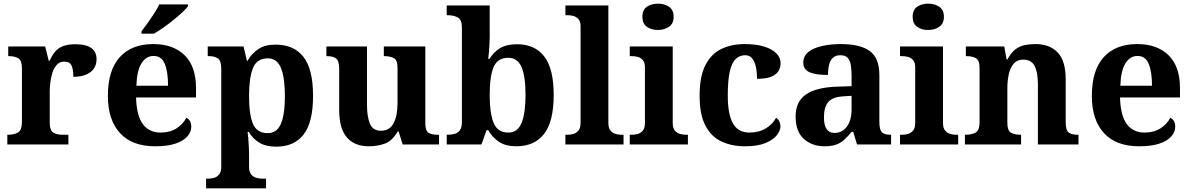

<svg xmlns="http://www.w3.org/2000/svg" viewBox="-20 -790 6515 1050"><path d="M20 0V-53H23Q57 -53 78.5 -65.5Q100 -78 100 -125V-415Q100 -459 80.5 -471Q61 -483 28 -483H25V-536H227L246.5 -458H251.6Q265 -488 282 -508Q299 -528 325.5 -538Q352 -548 393 -548Q451.6 -548 479.8 -526.9Q508 -505.8 508 -467Q508 -421 474.5 -395.5Q441 -370 381 -370Q381 -411 371 -432Q361 -453 332 -453Q306 -453 290 -435Q274 -417 266 -390.5Q258 -364 255 -337Q252 -310 252 -293V-120Q252 -76 272 -64.5Q292 -53 322 -53H354V0Z M829 10Q702 10 636 -62.5Q570 -135 570 -265Q570 -406 635 -477.5Q700 -549 818 -549Q927 -549 989.5 -488Q1052 -427 1052 -308V-257H724Q727 -157 761.5 -111Q796 -65 858 -65Q910 -65 946 -88.5Q982 -112 999 -146Q1013 -139 1019.5 -126.5Q1026 -114 1026 -97Q1026 -69 1005 -44.5Q984 -20 940.5 -5Q897 10 829 10ZM899 -321Q899 -398 881 -441Q863 -484 820 -484Q778 -484 753 -442.5Q728 -401 726 -321ZM754 -619Q769 -638 787.5 -664Q806 -690 823.5 -717Q841 -744 851 -766H1008V-756Q999 -743 977.5 -723Q956 -703 929 -681Q902 -659 874 -639.5Q846 -620 822 -606H754Z M1107 240V187H1119Q1134 187 1150.5 182.5Q1167 178 1178.5 164Q1190 150 1190 122V-413Q1190 -459 1171 -471Q1152 -483 1123 -483H1116V-536H1312L1330 -458H1334Q1356 -497 1392.5 -521.5Q1429 -546 1487 -546Q1587 -546 1639.5 -479Q1692 -412 1692 -266Q1692 -121 1640.5 -54.5Q1589 12 1491 12Q1434 12 1398.5 -9.5Q1363 -31 1341 -68H1334Q1336 -54 1338 -30.5Q1340 -7 1341 15.5Q1342 38 1342 53V122Q1342 150 1353.5 164Q1365 178 1382 182.5Q1399 187 1413 187H1435V240ZM1444 -62Q1494 -62 1516 -112.5Q1538 -163 1538 -265Q1538 -365 1516.5 -418Q1495 -471 1445 -471Q1385 -471 1363.5 -418Q1342 -365 1342 -266Q1342 -163 1363.5 -112.5Q1385 -62 1444 -62Z M1997 10Q1919 10 1877 -38.5Q1835 -87 1835 -188V-412Q1835 -456 1819 -469.5Q1803 -483 1767 -483H1765V-536H1987V-216Q1987 -152 2003 -113.5Q2019 -75 2063 -75Q2111 -75 2132.5 -116Q2154 -157 2154 -227V-419Q2154 -463 2132.5 -473Q2111 -483 2082 -483H2079V-536H2306V-116Q2306 -73 2325 -63Q2344 -53 2373 -53H2381V0H2182L2160 -71H2155Q2125 -19 2084.5 -4.5Q2044 10 1997 10Z M2803.4 10Q2745.3 10 2708.7 -14.5Q2672.1 -39 2650 -78H2640.8L2613 0H2423V-53H2429.7Q2449 -53 2466.5 -58Q2484 -63 2495 -78Q2506 -92.9 2506 -122.8V-640Q2506 -683.4 2482.4 -695.2Q2458.8 -707 2427 -707H2423V-760H2658V-589Q2658 -574.4 2657 -551.7Q2656 -529 2654 -506Q2652 -483 2650 -468H2657Q2679 -505 2714.5 -526.5Q2750.1 -548 2807.3 -548Q2905 -548 2956.5 -481.3Q3008 -414.7 3008 -270.3Q3008 -125 2955.4 -57.5Q2902.7 10 2803.4 10ZM2760.8 -65Q2810.8 -65 2832.4 -117.9Q2854 -170.8 2854 -271Q2854 -373 2832 -423.5Q2810 -474 2759.8 -474Q2701.4 -474 2679.7 -423.8Q2658 -373.6 2658 -270.4Q2658 -171 2679.5 -118Q2701 -65 2760.8 -65Z M3072 0V-53H3084Q3099 -53 3115.5 -57.5Q3132 -62 3143.5 -76Q3155 -90 3155 -118V-646Q3155 -673 3143 -686Q3131 -699 3114.5 -703Q3098 -707 3084 -707H3072V-760H3307V-118Q3307 -90 3318.5 -76Q3330 -62 3347 -57.5Q3364 -53 3378 -53H3390V0Z M3424 0V-53H3436Q3451 -53 3467.5 -57.5Q3484 -62 3495.5 -75.9Q3507 -89.8 3507 -117.7V-422Q3507 -448.9 3495 -462Q3483 -475 3466.5 -479Q3450 -483 3436 -483H3424V-536H3659V-118Q3659 -90 3670.5 -76Q3682 -62 3699 -57.5Q3716 -53 3730 -53H3742V0ZM3578.1 -626Q3542 -626 3517.5 -643.5Q3493 -661 3493 -698Q3493 -736 3517.8 -753Q3542.5 -770 3578.5 -770Q3613 -770 3638.5 -753Q3664 -736 3664 -698Q3664 -661 3638.4 -643.5Q3612.8 -626 3578.1 -626Z M4054 10Q3981 10 3925 -16.5Q3869 -43 3837.5 -103.5Q3806 -164 3806 -266Q3806 -374 3838.5 -435.5Q3871 -497 3926.5 -523Q3982 -549 4051 -549Q4116 -549 4160 -535Q4204 -521 4226.5 -497.5Q4249 -474 4249 -444Q4249 -423 4238.5 -403.5Q4228 -384 4200 -371.5Q4172 -359 4120 -359Q4120 -394 4114 -423Q4108 -452 4094 -470Q4080 -488 4055 -488Q4026 -488 4004.5 -468.5Q3983 -449 3971.5 -401Q3960 -353 3960 -267Q3960 -166 3988 -115.5Q4016 -65 4079 -65Q4131 -65 4169 -88.5Q4207 -112 4224 -146Q4236 -139 4242 -126.5Q4248 -114 4248 -100Q4248 -75 4227.5 -49.5Q4207 -24 4164.5 -7Q4122 10 4054 10Z M4488 10Q4422 10 4376.5 -30Q4331 -70 4331 -153Q4331 -234 4387 -273Q4443 -312 4555 -316L4637 -318.8V-374Q4637 -407.6 4633 -433.3Q4629 -459 4616 -473.5Q4603 -488 4575.5 -488Q4550 -488 4535 -474Q4520 -460 4514 -435.5Q4508 -411 4508 -380Q4441 -380 4407 -395Q4373 -410 4373 -447Q4373 -483.8 4401 -505.9Q4429 -528 4475.9 -538.5Q4522.8 -549 4578.8 -549Q4684 -549 4736.5 -511Q4789 -473 4789 -379.3V-124Q4789 -82.6 4802 -67.8Q4815 -53 4849 -53H4853V0H4667L4646 -69H4637.4Q4615 -42 4595.5 -24.5Q4576 -7 4551 1.5Q4526 10 4488 10ZM4543.2 -63Q4586.2 -63 4611.6 -98Q4637 -133 4637 -191V-266L4591.8 -263.2Q4531.9 -259.5 4508.9 -231.4Q4486 -203.3 4486 -148.8Q4486 -63 4543.2 -63Z M4902 0V-53H4914Q4929 -53 4945.5 -57.5Q4962 -62 4973.5 -75.9Q4985 -89.8 4985 -117.7V-422Q4985 -448.9 4973 -462Q4961 -475 4944.5 -479Q4928 -483 4914 -483H4902V-536H5137V-118Q5137 -90 5148.5 -76Q5160 -62 5177 -57.5Q5194 -53 5208 -53H5220V0ZM5056.1 -626Q5020 -626 4995.5 -643.5Q4971 -661 4971 -698Q4971 -736 4995.8 -753Q5020.5 -770 5056.5 -770Q5091 -770 5116.5 -753Q5142 -736 5142 -698Q5142 -661 5116.4 -643.5Q5090.8 -626 5056.1 -626Z M5257 0V-53H5259Q5293 -53 5315 -65Q5337 -77 5337 -122V-418.4Q5337 -460.2 5317.5 -471.6Q5298 -483 5265 -483H5262V-536H5472L5484.7 -465H5489.5Q5510 -503 5533.5 -520.5Q5557 -538 5584.3 -543.5Q5611.7 -549 5642.9 -549Q5720 -549 5764 -503.2Q5808 -457.4 5808 -356V-123.8Q5808 -77.6 5824.5 -65.3Q5841 -53 5875 -53H5878V0H5656V-329Q5656 -394 5638.1 -429Q5620.3 -464 5575.8 -464Q5543 -464 5524.2 -442.5Q5505.3 -420.9 5497.2 -385.5Q5489 -350.1 5489 -309V-118Q5489 -76 5508.5 -64.5Q5528 -53 5561 -53H5564V0Z M6210 10Q6083 10 6017 -62.5Q5951 -135 5951 -265Q5951 -406 6016 -477.5Q6081 -549 6199 -549Q6308 -549 6370.5 -488Q6433 -427 6433 -308V-257H6105Q6108 -157 6142.5 -111Q6177 -65 6239 -65Q6291 -65 6327 -88.5Q6363 -112 6380 -146Q6394 -139 6400.5 -126.5Q6407 -114 6407 -97Q6407 -69 6386 -44.5Q6365 -20 6321.5 -5Q6278 10 6210 10ZM6280 -321Q6280 -398 6262 -441Q6244 -484 6201 -484Q6159 -484 6134 -442.5Q6109 -401 6107 -321Z"/></svg>

Font: Noto Serif NP Hmong
Style: Regular
Weight: 400
Designer: Dalton Maag Ltd
Foundry: Dalton Maag Ltd
Version: Version 1.001